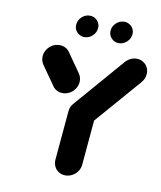

<svg xmlns="http://www.w3.org/2000/svg" viewBox="-76 -720 655 782"><g transform="rotate(10 251.0 -329.0)"><path d="M274.4 -312.6Q289.6 -312.6 301.7 -305.2Q313.7 -297.8 320 -285Q326.3 -272.2 325.2 -257L307.4 -55.6Q306.3 -40.4 297.6 -27.6Q288.9 -14.8 275.6 -7.4Q262.2 0 247 0Q231.9 0 219.8 -7.4Q207.8 -14.8 201.5 -27.6Q195.2 -40.4 196.3 -55.6L214.1 -257Q215.2 -272.2 223.9 -285Q232.6 -297.8 245.9 -305.2Q259.3 -312.6 274.4 -312.6ZM238.5 -383.7Q237 -368.5 228.5 -355.7Q220 -343 206.7 -335.6Q193.3 -328.1 178.1 -328.1Q164.8 -328.1 153.7 -333.9Q142.6 -339.6 136.3 -349.3L81.1 -428.1Q70.4 -443.7 71.9 -463Q73.3 -478.1 81.9 -490.9Q90.4 -503.7 103.7 -511.1Q117 -518.5 132.2 -518.5Q145.6 -518.5 156.5 -513Q167.4 -507.4 174.1 -497.4L229.6 -418.1Q240 -402.2 238.5 -383.7ZM451.1 -518.5Q466.3 -518.5 478.5 -510.9Q490.7 -503.3 497 -490.6Q503.3 -477.8 501.9 -463Q500.4 -443.7 487 -428.1L310.4 -224.8Q301.9 -214.8 289.8 -209.1Q277.8 -203.3 264.8 -203.3Q249.6 -203.3 237.6 -210.7Q225.6 -218.1 219.3 -230.9Q213 -243.7 214.1 -258.9Q215.6 -278.1 228.9 -293L405.9 -497.4Q414.4 -507 426.3 -512.8Q438.1 -518.5 451.1 -518.5ZM326.3 -613Q327.8 -631.5 342.2 -644.8Q356.7 -658.1 375.2 -658.1Q387.4 -658.1 397.2 -652Q407 -645.9 412.4 -635.6Q417.8 -625.2 416.7 -613Q415.2 -594.8 400.7 -581.5Q386.3 -568.1 367.8 -568.1Q355.9 -568.1 345.9 -574.3Q335.9 -580.4 330.6 -590.7Q325.2 -601.1 326.3 -613ZM184.1 -613Q185.6 -631.5 200 -644.8Q214.4 -658.1 233 -658.1Q245.2 -658.1 255 -652Q264.8 -645.9 270.2 -635.6Q275.6 -625.2 274.4 -613Q273 -594.8 258.5 -581.5Q244.1 -568.1 225.6 -568.1Q213.7 -568.1 203.7 -574.3Q193.7 -580.4 188.3 -590.7Q183 -601.1 184.1 -613Z"/></g></svg>

Font: 26F Galaxy Sans Oblique
Style: Regular
Weight: 400
Italic angle: -5°
Designer: C₂₉H₂₅N₃O₅
Version: Version 1.200;FEAKit 1.0